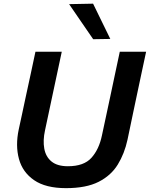

<svg xmlns="http://www.w3.org/2000/svg" viewBox="-20 -988 797 1021"><path d="M331 12.5Q223 12.5 161.5 -29.8Q100 -72 80.8 -142.8Q61.5 -213.5 79.5 -299Q85.5 -327 95.8 -374.2Q106 -421.5 117 -473.5Q132 -542 144 -598Q156 -654 168.5 -713H308.5Q296 -654 284 -598.2Q272 -542.5 257.5 -474L219.5 -295.5Q207.5 -241 215.5 -197.5Q223.5 -154 254.2 -129Q285 -104 341 -104Q426 -104 466.2 -148.8Q506.5 -193.5 522 -267.5L566 -473Q580.5 -541.5 592.5 -598Q604.5 -654.5 617 -713H757Q744.5 -654.5 732.5 -598.5Q720.5 -542.5 706 -473.5Q696.5 -429 687.2 -384.5Q678 -340 670.2 -303.2Q662.5 -266.5 658 -245Q642 -171 606.2 -112.8Q570.5 -54.5 504.2 -21Q438 12.5 331 12.5ZM475.5 -779.5Q444.5 -824.5 412.5 -871.2Q380.5 -918 347.5 -966L475 -968.5Q498 -921.5 520.8 -874.5Q543.5 -827.5 566.5 -781Z"/></svg>

Font: Commissioner SemiBold
Style: Italic
Weight: 600
Italic angle: -12°
Designer: Kostas Bartsokas
Foundry: Kostas Bartsokas
Version: Version 1.000; ttfautohint (v1.8.3)